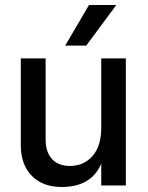

<svg xmlns="http://www.w3.org/2000/svg" viewBox="-20 -740 591 766"><path d="M482 0H384V-87Q344 6 226 6Q151 6 107 -38.5Q63 -83 63 -161V-507H162V-185Q162 -133 187.5 -105.5Q213 -78 258 -78Q315 -78 349.5 -118Q384 -158 384 -231V-507H482ZM324 -558H240L335 -720H444Z"/></svg>

Font: Hind Vadodara Medium
Style: Regular
Weight: 500
Designer: Hitesh Malaviya
Foundry: Indian Type Foundry
Version: Version 1.001;PS 1.0;hotconv 1.0.86;makeotf.lib2.5.63406; tt